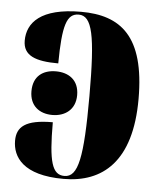

<svg xmlns="http://www.w3.org/2000/svg" viewBox="-45 -590 532 640"><g transform="rotate(5 221.0 -270.0)"><path d="M191 10C321 10 417 -67 417 -277C417 -488 333 -550 201 -550C66 -550 22 -498 22 -438C22 -388 63 -372 140 -372C141 -500 154 -540 194 -540C239 -540 253 -476 253 -273C253 -66 239 0 193 0C152 0 139 -42 139 -175C47 -175 19 -149 19 -103C19 -49 55 10 191 10ZM135 -199C177 -199 212 -223 212 -272C212 -323 177 -345 135 -345C92 -345 59 -323 59 -272C59 -223 92 -199 135 -199Z"/></g></svg>

Font: Noto Serif Display ExtraCondensed Black
Style: Regular
Weight: 900
Width: 2
Designer: Monotype Design Team
Foundry: Monotype Imaging Inc.
Version: Version 2.009